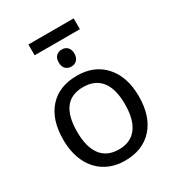

<svg xmlns="http://www.w3.org/2000/svg" viewBox="-199 -959 1002 1091"><g transform="rotate(-30 302.5 -413.5)"><path d="M550.8 -269Q550.8 -137.7 484.4 -64Q418 9.8 300.8 9.8Q228 9.8 171.9 -24.2Q115.7 -58.1 85.4 -121.6Q55.2 -185.1 55.2 -269Q55.2 -399.9 120.6 -472.9Q186 -545.9 304.2 -545.9Q417.5 -545.9 484.1 -471.4Q550.8 -397 550.8 -269ZM146 -269Q146 -168 185.8 -115.5Q225.6 -63 303.2 -63Q379.9 -63 419.9 -115.5Q460 -168 460 -269Q460 -370.1 419.7 -421.1Q379.4 -472.2 301.8 -472.2Q146 -472.2 146 -269ZM252.4 -662.1Q252.4 -691.4 267.3 -704.6Q282.2 -717.8 304.2 -717.8Q327.6 -717.8 341.3 -702.9Q355 -688 355 -662.1Q355 -635.7 340.8 -620.8Q326.7 -606 304.2 -606Q282.2 -606 267.3 -619.6Q252.4 -633.3 252.4 -662.1ZM154.3 -836.9H451.2V-766.1H154.3Z"/></g></svg>

Font: NotoPenekeko
Style: Regular
Weight: 400
Designer: Monotype Design team
Foundry: Monotype Imaging Inc.
Version: Version 1.04